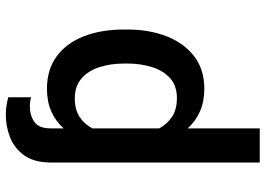

<svg xmlns="http://www.w3.org/2000/svg" viewBox="-148 -574 925 669"><g transform="rotate(-90 314.5 -239.5)"><path d="M546.2 -269.5V-258.9Q546.2 -182.2 522.4 -121.3Q498.6 -60.4 452.6 -25.2Q406.6 9.9 340.2 9.9Q295.5 9.9 261.2 -5.1Q226.9 -20.2 201.7 -47.9V203.1H82.7V-528.4Q83.8 -585.2 108.5 -618.8Q133.2 -652.3 171 -667.1Q208.8 -681.8 249.6 -681.8Q266 -681.8 281.4 -679.3Q296.9 -676.8 310 -673.3V-593.8Q294.7 -598 278.8 -598Q247.2 -598 224.4 -582.4Q201.7 -566.8 201.7 -524.9V-480.5Q226.9 -508.2 261 -523.3Q295.1 -538.4 339.5 -538.4Q406.6 -538.4 452.6 -504.6Q498.6 -470.9 522.4 -410.3Q546.2 -349.8 546.2 -269.5ZM427.6 -258.9V-269.5Q427.6 -316.8 415 -355.8Q402.3 -394.9 375.5 -418.1Q348.7 -441.4 306.1 -441.4Q267.4 -441.4 242 -424.9Q216.6 -408.4 201.7 -380.3V-147Q216.6 -119.7 242 -102.6Q267.4 -85.6 307.5 -85.6Q350.1 -85.6 376.6 -109.4Q403.1 -133.2 415.3 -172.6Q427.6 -212 427.6 -258.9Z"/></g></svg>

Font: Interface Medium
Style: Regular
Weight: 500
Designer: Rasmus Andersson
Foundry: rsms
Version: Version 1.8